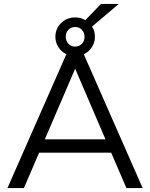

<svg xmlns="http://www.w3.org/2000/svg" viewBox="-20 -961 767 981"><path d="M548 -181H180L102 0H18L319 -684Q294 -696 278.5 -720Q263 -744 263 -773Q263 -815 292.5 -843.5Q322 -872 364 -872Q393 -872 416 -858L496 -941H587L450 -825Q465 -803 465 -773Q465 -744 449.5 -720Q434 -696 408 -684L709 0H626ZM316 -773Q316 -752 329.5 -737.5Q343 -723 364 -723Q385 -723 398.5 -737.5Q412 -752 412 -773Q412 -794 398.5 -808.5Q385 -823 364 -823Q343 -823 329.5 -808.5Q316 -794 316 -773ZM209 -249H519L364 -610Z"/></svg>

Font: wassup Sans
Style: Regular
Weight: 400
Version: Version 2.001